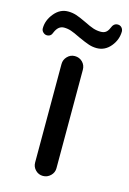

<svg xmlns="http://www.w3.org/2000/svg" viewBox="-143 -729 531 789"><g transform="rotate(15 122.5 -334.5)"><path d="M76.2 -39.1V-458Q76.2 -476.6 89.4 -490.2Q102.5 -503.9 121.1 -503.9Q140.6 -503.9 153.8 -490.7Q167 -477.5 167 -458V-39.1Q167 -20.5 153.3 -7.3Q139.6 5.9 121.1 5.9Q102.5 5.9 89.4 -7.3Q76.2 -20.5 76.2 -39.1ZM46.9 -673.8Q65.4 -673.8 82 -668.5Q98.6 -663.1 125 -650.4Q150.4 -637.7 165.5 -632.8Q180.7 -627.9 197.3 -627.9Q210 -627.9 218.3 -633.8Q226.6 -639.6 232.4 -653.3Q240.2 -674.8 257.8 -674.8Q267.6 -674.8 273.9 -668.5Q280.3 -662.1 281.2 -652.3Q281.2 -616.2 257.3 -587.4Q233.4 -558.6 198.2 -558.6Q180.7 -558.6 164.6 -564Q148.4 -569.3 118.2 -583Q92.8 -595.7 78.1 -600.6Q63.5 -605.5 47.9 -605.5Q23.4 -605.5 10.7 -575.2Q4.9 -556.6 -12.7 -556.6Q-21.5 -556.6 -28.8 -563.5Q-36.1 -570.3 -36.1 -580.1Q-36.1 -614.3 -11.7 -644Q12.7 -673.8 46.9 -673.8Z"/></g></svg>

Font: jf-openhuninn-2.0
Style: Regular
Weight: 400
Designer: [Kosugi Maru]
Designed by MOTOYA      

[Varela Round]
Joe Prince (Latin component); Avraham Cornfeld (Hebrew component)
Foundry: justfont CO.,LTD.
Version: 2.0